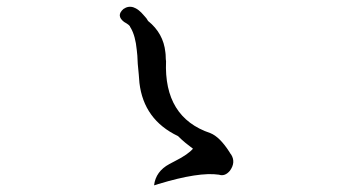

<svg xmlns="http://www.w3.org/2000/svg" viewBox="-20 -651 1040 577"><path d="M456 -98Q453 -97 450 -96Q447 -95 443 -94Q448 -136 489 -158Q492 -160 496.5 -162Q501 -164 506 -167Q526 -177 539.5 -186.5Q553 -196 560 -204Q549 -212 537.5 -221.5Q526 -231 515 -242Q412 -291 399 -402Q398 -413 397 -427.5Q396 -442 394 -459Q393 -488 391 -501Q387 -543 373 -567Q372 -568 372 -568.5Q372 -569 371 -570Q371 -575 353 -585Q328 -604 351 -624Q380 -644 413 -604Q417 -600 420 -596Q423 -592 425 -588Q471 -551 477 -494Q478 -487 478 -480Q478 -473 479 -467Q472 -298 612 -251Q640 -240 669 -195Q670 -193 672 -190Q674 -187 675 -186Q689 -163 671 -138Q656 -120 638 -126Q578 -135 456 -98Z"/></svg>

Font: New Tegomin
Style: Regular
Weight: 400
Designer: Kyosuke Nagai
Version: Version 1.000